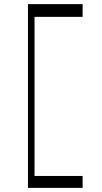

<svg xmlns="http://www.w3.org/2000/svg" viewBox="-20 -792 496 934"><path d="M116 122V-772H148V122ZM126 122V64H382V122ZM126 -710V-772H382V-710Z"/></svg>

Font: Savate ExtraLight
Style: Regular
Weight: 200
Designer: Max Esnée
Foundry: Plomb Type
Version: Version 2.000